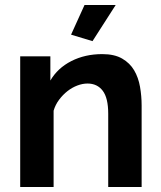

<svg xmlns="http://www.w3.org/2000/svg" viewBox="-20 -750 644 770"><path d="M351 -585 265 -611 319 -730H444ZM548 0H414V-294Q414 -357 392 -386Q370 -415 331 -415Q311 -415 290 -407Q269 -399 250.5 -384.5Q232 -370 217 -350Q202 -330 195 -306V0H61V-524H182V-427Q211 -477 266 -505Q321 -533 390 -533Q439 -533 470 -515Q501 -497 518 -468Q535 -439 541.5 -402Q548 -365 548 -327Z"/></svg>

Font: PTCRaleway
Style: Bold
Weight: 700
Designer: Matt McInerney, Pablo Impallari, Rodrigo Fuenzalida
Foundry: Matt McInerney, Pablo Impallari, Rodrigo Fuenzalida
Version: Version 3.000g; ttfautohint (v1.5) -l 8 -r 28 -G 28 -x 14 -D